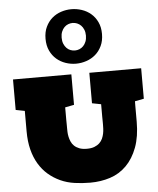

<svg xmlns="http://www.w3.org/2000/svg" viewBox="-72 -1261 1097 1330"><g transform="rotate(-5 476.0 -596.0)"><path d="M671.4 -1011.2Q671.4 -963.4 654.5 -927.7Q637.7 -892.1 610.1 -868.4Q582.5 -844.7 547.1 -832.8Q511.7 -820.8 474.6 -820.8Q438 -820.8 402.8 -832.8Q367.7 -844.7 340.1 -868.4Q312.5 -892.1 295.7 -927.7Q278.8 -963.4 278.8 -1011.2Q278.8 -1058.1 295.7 -1093.5Q312.5 -1128.9 339.8 -1152.6Q367.2 -1176.3 402.6 -1188Q438 -1199.7 474.6 -1199.7Q511.2 -1199.7 546.6 -1188Q582 -1176.3 609.9 -1152.6Q637.7 -1128.9 654.5 -1093.5Q671.4 -1058.1 671.4 -1011.2ZM559.6 -1008.8Q559.6 -1032.2 552.2 -1050Q544.9 -1067.9 533 -1079.8Q521 -1091.8 505.9 -1097.9Q490.7 -1104 474.6 -1104Q459 -1104 443.8 -1098.1Q428.7 -1092.3 417 -1080.3Q405.3 -1068.4 397.9 -1050.5Q390.6 -1032.7 390.6 -1008.8Q390.6 -984.4 397.9 -966.6Q405.3 -948.7 417 -936.5Q428.7 -924.3 443.8 -918.5Q459 -912.6 475.1 -912.6Q491.2 -912.6 506.3 -918.7Q521.5 -924.8 533.2 -936.8Q544.9 -948.7 552.2 -966.8Q559.6 -984.9 559.6 -1008.8ZM858.4 -525.9Q857.9 -510.3 857.9 -495.4Q857.9 -480.5 857.9 -466.3V-383.8Q857.9 -280.3 829.8 -205.3Q801.8 -130.4 753.2 -81.8Q704.6 -33.2 639.6 -12.2Q574.7 8.8 501.5 8.8Q444.3 8.8 391.8 1.2Q339.4 -6.3 293.9 -27.1Q248.5 -47.9 211.4 -79.8Q174.3 -111.8 147.7 -156Q121.1 -200.2 106.7 -256.8Q92.3 -313.5 92.3 -383.8V-525.9L29.8 -538.1V-750H435.5V-538.1L373 -525.9V-462.9Q373 -450.7 373 -438.2Q373 -425.8 373.3 -415Q373.5 -404.3 373.5 -396Q373.5 -387.7 373.5 -383.8Q373.5 -371.6 374 -355.5Q374.5 -339.4 378.2 -322Q381.8 -304.7 389.2 -287.6Q396.5 -270.5 410.4 -257.1Q424.3 -243.7 445.6 -235.4Q466.8 -227.1 498 -227.1Q529.3 -227.1 550.5 -235.4Q571.8 -243.7 585.9 -257.1Q600.1 -270.5 607.7 -287.6Q615.2 -304.7 618.7 -322Q622.1 -339.4 622.8 -355.5Q623.5 -371.6 623.5 -383.8Q623.5 -387.7 623.5 -396Q623.5 -404.3 623.3 -415Q623 -425.8 623 -438.2Q623 -450.7 623 -462.9V-525.9L560.5 -538.1V-750H920.9V-538.1Z"/></g></svg>

Font: Holtwood One SC
Style: Regular
Weight: 400
Version: Version 1.000